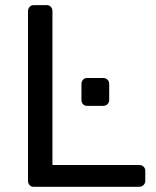

<svg xmlns="http://www.w3.org/2000/svg" viewBox="-20 -720 601 740"><path d="M87.9 -22.9V-676.8Q87.9 -686.5 94 -693.4Q100.1 -700.2 109.9 -700.2H160.2Q169.9 -700.2 176 -693.6Q182.1 -687 182.1 -676.8V-84H516.1Q527.3 -84 533.7 -77.4Q540 -70.8 540 -61V-22.9Q540 -13.2 533 -6.6Q525.9 0 516.1 0H109.9Q100.1 0 94 -6.6Q87.9 -13.2 87.9 -22.9ZM293.9 -335.4V-396Q293.9 -405.8 300 -412.6Q306.2 -419.4 315.9 -419.4H377.9Q387.7 -419.4 394.3 -412.8Q400.9 -406.2 400.9 -396V-335.4Q400.9 -325.7 394.5 -318.8Q388.2 -312 377.9 -312H315.9Q306.2 -312 300 -318.6Q293.9 -325.2 293.9 -335.4Z"/></svg>

Font: Rubik AZ
Style: Regular
Weight: 400
Designer: Hubert and Fischer
Foundry: Hubert & Fischer
Version: Version 2.000